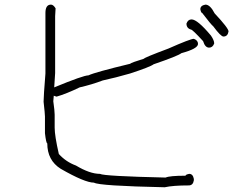

<svg xmlns="http://www.w3.org/2000/svg" viewBox="-20 -666 1040 811"><path d="M195.3 -646.5Q205.1 -646.5 214.8 -630.9Q212.9 -607.9 212.9 -597.7V-357.4Q209 -299.3 209 -296.9Q332 -347.7 353.5 -347.7Q382.8 -361.3 529.3 -396.5Q535.2 -401.9 587.9 -418Q589.8 -422.9 691.4 -460.9Q784.2 -502 798.8 -502Q816.4 -495.6 816.4 -480.5Q816.4 -460.4 746.1 -441.4Q731.9 -429.7 628.9 -394.5Q614.3 -383.3 529.3 -355.5Q468.3 -337.9 414.1 -326.2Q367.7 -308.6 316.4 -296.9Q259.8 -269.5 218.8 -257.8Q217.8 -257.8 207 -261.7V-259.8Q205.1 -242.7 205.1 -238.3Q210.9 -197.8 210.9 -181.6V-127Q210.9 -92.3 228.5 -15.6Q258.3 17.6 300.8 33.2Q359.4 68.4 402.3 68.4Q418.9 78.1 679.7 84Q696.3 76.2 763.7 76.2Q763.7 71.3 779.3 68.4Q794.9 68.4 798.8 89.8V95.7Q795.4 117.2 777.3 117.2Q710.9 117.2 675.8 125Q398.9 119.1 377 105.5Q338.4 105.5 236.3 46.9Q179.7 11.2 179.7 -60.5Q174.8 -60.5 169.9 -103.5V-173.8Q169.9 -185.1 164.1 -236.3Q164.1 -257.8 171.9 -355.5V-611.3Q171.9 -646.5 195.3 -646.5ZM847.7 -646.5Q867.7 -646.5 886.7 -609.4Q945.3 -546.9 945.3 -533.2Q941.9 -511.7 923.8 -511.7Q912.6 -511.7 880.9 -554.7Q871.1 -562.5 834 -611.3Q829.1 -611.3 826.2 -627Q826.2 -642.6 847.7 -646.5ZM789.1 -584Q814 -584 871.1 -515.6Q884.8 -495.6 884.8 -482.4Q878.4 -464.8 863.3 -464.8Q846.2 -464.8 837.9 -492.2Q793 -541 787.1 -541Q767.6 -546.4 767.6 -566.4Q773.9 -584 789.1 -584Z"/></svg>

Font: CEF Fonts CJK Mono
Style: Regular
Weight: 400
Designer: PartyBoss (派对大魔王)
Version: Release 2.25